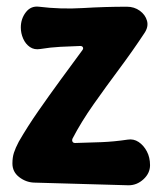

<svg xmlns="http://www.w3.org/2000/svg" viewBox="-20 -536 484 572"><path d="M196 -123Q194 -118 196 -114Q198 -110 204 -110Q245 -111 282.5 -112.5Q320 -114 360 -120Q378 -123 393 -113Q408 -103 417.5 -85Q427 -67 427 -44Q427 -20 407.5 -2Q388 16 363 16L81 8Q57 7 37 -8.5Q17 -24 17 -49Q17 -67 21.5 -81Q26 -95 36 -114Q62 -159 94 -205Q126 -251 160 -297.5Q194 -344 225 -386Q229 -391 227 -395Q225 -399 219 -399Q189 -398 159.5 -396.5Q130 -395 100 -390Q82 -387 69 -396Q56 -405 49 -421Q42 -437 42 -454Q42 -480 57 -499.5Q72 -519 96 -516Q161 -508 227 -512Q293 -516 358 -516Q380 -516 396.5 -504Q413 -492 418 -474Q423 -456 410 -437Q375 -384 335.5 -331Q296 -278 259 -225.5Q222 -173 196 -123Z"/></svg>

Font: Winky Sans SemiBold
Style: Regular
Weight: 600
Designer: Simon Atzbach
Foundry: typofactur
Version: Version 1.205